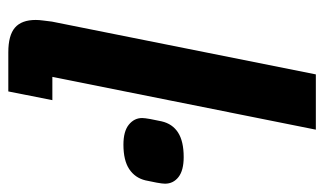

<svg xmlns="http://www.w3.org/2000/svg" viewBox="-179 -601 780 462"><g transform="rotate(90 211.0 -370.0)"><path d="M200 0H106Q65 0 46.5 -16Q28 -32 28 -66Q28 -74 29.5 -85Q31 -96 32 -105L159 -740H292L165 -106H221ZM328 -277Q296 -277 280 -290Q264 -303 264 -322Q264 -328 266.5 -342Q269 -356 272 -369Q278 -395 299 -408.5Q320 -422 358 -422Q390 -422 406 -409.5Q422 -397 422 -377Q422 -371 419.5 -357Q417 -343 414 -330Q408 -305 387 -291Q366 -277 328 -277Z"/></g></svg>

Font: IBM Plex Sans Condensed
Style: Bold Italic
Weight: 700
Width: 3
Italic angle: -11.31°
Designer: Mike Abbink, Paul van der Laan, Pieter van Rosmalen
Foundry: Bold Monday
Version: Version 3.201